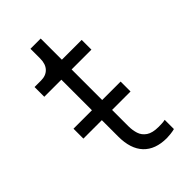

<svg xmlns="http://www.w3.org/2000/svg" viewBox="-206 -722 795 795"><g transform="rotate(-45 192.0 -324.5)"><path d="M276 6Q209 6 173.5 -31.5Q138 -69 138 -141V-474H38V-531H76Q105 -531 121.5 -548.5Q138 -566 138 -598V-655H198V-531H314V-474H198V-141Q198 -118 204.5 -97.5Q211 -77 230 -64Q249 -51 285 -51Q293 -51 304 -51.5Q315 -52 323 -54V0Q312 3 298 4.5Q284 6 276 6ZM30 -237V-295H306V-237Z"/></g></svg>

Font: Plus Jakarta Sans Light
Style: Regular
Weight: 300
Designer: Gumpita Rahayu
Foundry: Tokotype
Version: Version 2.006; ttfautohint (v1.8.4.7-5d5b)